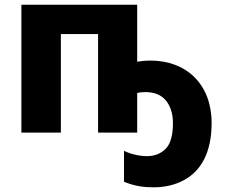

<svg xmlns="http://www.w3.org/2000/svg" viewBox="-20 -569 967 824"><path d="M568.8 -548.8H71.8V0H241.2V-422.9H400.9V0H568.8V-169.9C578.6 -172.4 589.4 -173.8 603 -173.8C642.6 -173.8 672.4 -161.6 692.4 -137.2C712.4 -112.3 722.2 -80.1 722.2 -40C722.2 11.2 711.9 47.9 691.4 69.3C670.4 90.3 643.6 101.1 610.8 101.1C579.1 101.1 539.1 92.3 512.2 78.1V210.9C557.1 230 598.6 234.9 639.2 234.9C686.5 234.9 729 225.1 766.6 205.6C842.3 166 888.2 85.9 888.2 -41C888.2 -206.5 781.2 -309.1 625 -309.1C607.9 -309.1 588.9 -307.6 568.8 -304.2Z"/></svg>

Font: Noto Reveo Sans
Style: Regular
Weight: 800
Designer: Monotype Design Team
Foundry: Monotype Imaging Inc.
Version: Version 2.007